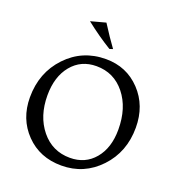

<svg xmlns="http://www.w3.org/2000/svg" viewBox="-163 -1060 1115 1205"><g transform="rotate(20 395.0 -458.0)"><path d="M381 12Q236 12 143 -84Q50 -180 50 -324Q50 -489 155.5 -600.5Q261 -712 418 -712Q556 -712 648 -615Q740 -518 740 -371Q740 -208 636 -98Q532 12 381 12ZM415 -52Q517 -52 579 -126Q641 -200 641 -322Q641 -467 567.5 -558.5Q494 -650 377 -650Q274 -650 211.5 -574Q149 -498 149 -373Q149 -234 223 -143Q297 -52 415 -52ZM415 -779Q328 -832 241 -901L341 -928Q391 -849 437 -786Z"/></g></svg>

Font: Coconat
Style: Regular
Weight: 400
Designer: Sara Lavazza
Foundry: Collletttivo
Version: Version 1.000;Glyphs 3.2 (3217)